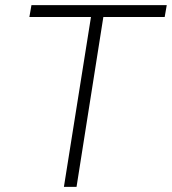

<svg xmlns="http://www.w3.org/2000/svg" viewBox="-20 -725 667 745"><path d="M228 0 333 -659H94L102 -705H627L619 -659H381L277 0Z"/></svg>

Font: Nunito Sans 7pt SemiCondensed ExtraLight
Style: Italic
Weight: 250
Width: 4
Italic angle: -9°
Designer: Vernon Adams
Foundry: Vernon Adams
Version: Version 3.101;gftools[0.9.27]